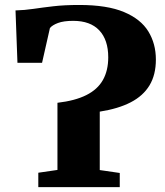

<svg xmlns="http://www.w3.org/2000/svg" viewBox="-20 -772 682 792"><path d="M138 0V-59.5L217 -71V-348Q290 -356.5 336.2 -379.8Q382.5 -403 404.5 -442Q426.5 -481 426.5 -535.5Q426.5 -607.5 389.5 -646.8Q352.5 -686 282 -686Q242.5 -686 219.2 -677.2Q196 -668.5 186 -656.5L153.5 -513H52L44 -729Q81.5 -730 118.5 -735.5Q155.5 -741 200.5 -746.2Q245.5 -751.5 307 -751.5Q422.5 -751.5 491.8 -722.2Q561 -693 592 -642.2Q623 -591.5 623 -526.5Q623 -463.5 596.8 -420Q570.5 -376.5 519.2 -350Q468 -323.5 391.5 -311.5V-70.5L474 -58.5V0Z"/></svg>

Font: Merriweather 36pt Black
Style: Regular
Weight: 900
Version: Version 2.100